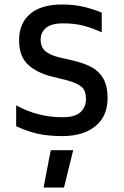

<svg xmlns="http://www.w3.org/2000/svg" viewBox="-20 -589 554 855"><path d="M52 0ZM52 -27V-120Q147 -67 258 -67Q314 -67 338.5 -89.5Q363 -112 363 -149Q363 -185 343.5 -202Q324 -219 280 -231L215 -247Q145 -264 105 -301Q65 -338 65 -410Q65 -485 114 -527Q163 -569 258 -569Q307 -569 349 -559.5Q391 -550 433 -533V-445Q392 -464 352 -474.5Q312 -485 261 -485Q208 -485 184.5 -464.5Q161 -444 161 -413Q161 -379 181.5 -361.5Q202 -344 241 -334L307 -319Q357 -307 389.5 -289Q422 -271 440.5 -238.5Q459 -206 459 -152Q459 -71 404.5 -27Q350 17 258 17Q197 17 150 7Q103 -3 52 -27ZM206 80H306L265 246H174Z"/></svg>

Font: Biryani
Style: Regular
Weight: 400
Designer: Dan Reynolds and Mathieu Réguer
Foundry: Dan Reynolds and Mathieu Réguer
Version: Version 1.004; ttfautohint (v1.1) -l 5 -r 5 -G 72 -x 0 -D la